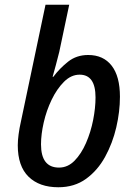

<svg xmlns="http://www.w3.org/2000/svg" viewBox="-20 -780 563 810"><path d="M226 10Q146 10 100.5 -34.5Q55 -79 55 -167Q55 -187 58.5 -213.5Q62 -240 68 -266L172 -760H272L230 -561Q224 -537 215.5 -505Q207 -473 202 -456H205Q232 -492 267.5 -520Q303 -548 352 -548Q416 -548 451 -503Q486 -458 486 -372Q486 -309 470.5 -242.5Q455 -176 423.5 -118.5Q392 -61 343 -25.5Q294 10 226 10ZM229 -73Q266 -73 294.5 -102Q323 -131 343 -177Q363 -223 373 -274Q383 -325 383 -369Q383 -465 316 -465Q280 -465 250 -435Q220 -405 198 -359.5Q176 -314 164.5 -263.5Q153 -213 153 -171Q153 -73 229 -73Z"/></svg>

Font: Noto Sans SemiCondensed Medium
Style: Italic
Weight: 500
Width: 4
Italic angle: -12°
Designer: Monotype Design Team
Foundry: Monotype Imaging Inc.
Version: Version 2.013; ttfautohint (v1.8.4.7-5d5b)